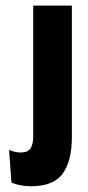

<svg xmlns="http://www.w3.org/2000/svg" viewBox="-20 -659 316 688"><path d="M91 8.5Q71.5 8.5 53.2 5Q35 1.5 21 -5L12.5 -122Q23.5 -117.5 33.5 -115Q43.5 -112.5 54 -112.5Q80.5 -112.5 89.8 -127.8Q99 -143 99 -169V-639H237.5V-167.5Q237.5 -82.5 204.8 -37Q172 8.5 91 8.5Z"/></svg>

Font: Anek Latin Condensed
Style: Bold
Weight: 700
Width: 3
Designer: Yesha Goshar
Foundry: Ek Type
Version: Version 1.003